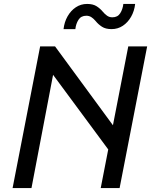

<svg xmlns="http://www.w3.org/2000/svg" viewBox="-20 -956 776 976"><path d="M492 0 632 -720H728L588 0ZM44 0 184 -720H260L580 -284L560 -156L220 -616L256 -608L140 0ZM303 -808Q307 -844 323.5 -873Q340 -902 365.5 -919Q391 -936 423 -936Q453 -936 471.5 -924Q490 -912 503 -896Q513 -884 524.5 -876Q536 -868 551 -868Q578 -868 591 -888.5Q604 -909 607 -936H667Q663 -900 646.5 -871Q630 -842 604.5 -825Q579 -808 547 -808Q517 -808 498.5 -820Q480 -832 467 -848Q457 -860 445.5 -868Q434 -876 419 -876Q392 -876 379 -855.5Q366 -835 363 -808Z"/></svg>

Font: Kufam
Style: Italic
Weight: 400
Italic angle: -11°
Designer: Artur Schmal
Foundry: Original Type
Version: Version 1.301; ttfautohint (v1.8.3)